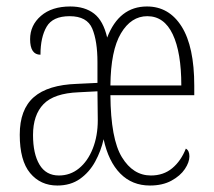

<svg xmlns="http://www.w3.org/2000/svg" viewBox="-20 -563 662 593"><path d="M157 10Q105 10 73 -28.5Q41 -67 41 -147Q41 -225 84.5 -263Q128 -301 218 -304L281 -307V-371Q281 -436 265 -474.5Q249 -513 195 -513Q143 -513 124 -480.5Q105 -448 105 -394Q73 -394 73 -442Q73 -485 106.5 -514Q140 -543 197 -543Q242 -543 270.5 -521Q299 -499 311 -447Q348 -543 434 -543Q502 -543 541 -481Q580 -419 580 -298V-269H321Q322 -134 356.5 -77.5Q391 -21 446 -21Q485 -21 512 -43.5Q539 -66 554 -104Q565 -98 565 -80Q565 -62 551 -41Q537 -20 509.5 -5Q482 10 443 10Q388 10 351.5 -27Q315 -64 300 -133Q292 -97 274 -64Q256 -31 227 -10.5Q198 10 157 10ZM540 -299Q540 -401 513.5 -457Q487 -513 435 -513Q385 -513 353.5 -460Q322 -407 321 -299ZM162 -21Q197 -21 224 -43Q251 -65 266.5 -104Q282 -143 282 -192L281 -281L223 -278Q147 -275 114.5 -241.5Q82 -208 82 -146Q82 -88 102 -54.5Q122 -21 162 -21Z"/></svg>

Font: Noto Serif ExtraCondensed ExtraLight
Style: Regular
Weight: 200
Width: 2
Designer: Monotype Design Team
Foundry: Monotype Imaging Inc.
Version: Version 2.015